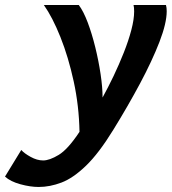

<svg xmlns="http://www.w3.org/2000/svg" viewBox="-115 -513 680 760"><path d="M413.6 -493.2H542Q544.9 -482.4 544.9 -468.8Q544.9 -421.4 516.1 -346.9Q487.3 -272.5 439.5 -182.9Q391.6 -93.3 334 0Q276.4 93.8 225.6 142.8Q174.8 191.9 128.7 209.5Q82.5 227.1 38.1 227.1Q4.9 227.1 -34.4 216.3Q-73.7 205.6 -95.2 186L-30.8 80.6Q-19.5 93.8 6.1 107.9Q31.7 122.1 55.7 122.1Q81.1 122.1 117.4 100.1Q153.8 78.1 199.7 8.8Q197.8 -93.8 176.8 -190.4Q155.8 -287.1 124.3 -366Q92.8 -444.8 58.6 -493.2H196.8Q215.3 -468.8 232.2 -424.1Q249 -379.4 262.2 -325.7Q275.4 -272 283.2 -219.5Q291 -167 291 -127Q312.5 -166 334.5 -211.9Q356.4 -257.8 375 -304.7Q393.6 -351.6 404.8 -394Q416 -436.5 416 -467.8Q416 -483.4 413.6 -493.2Z"/></svg>

Font: Andika
Style: Bold Italic
Weight: 700
Italic angle: -14°
Designer: Victor Gaultney, Annie Olsen, Julie Remington, Don Collingsworth, Eric Hays, Becca Hirsbrunner
Foundry: SIL International
Version: Version 6.101